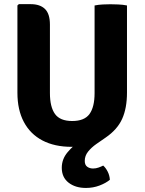

<svg xmlns="http://www.w3.org/2000/svg" viewBox="-20 -710 714 948"><path d="M66 -252V-683L73 -689.5H131.5Q177.5 -689.5 202 -665.8Q226.5 -642 226.5 -588.5V-250.5Q226.5 -182 251.5 -147.2Q276.5 -112.5 336.5 -112.5Q397 -112.5 422 -147.2Q447 -182 447 -250.5V-683Q467 -687 488.2 -688Q509.5 -689 525 -689Q539.5 -689 563.8 -688Q588 -687 607 -683V-253Q607 -176 583.2 -123.2Q559.5 -70.5 502 -31Q479.5 -15.5 455.5 1.2Q431.5 18 415 38.5Q398.5 59 398.5 84.5Q398.5 104.5 410.5 113.2Q422.5 122 439.5 122Q453.5 122 466.8 117.2Q480 112.5 489.5 107.5Q502 118.5 511.5 137Q521 155.5 522.5 177.5Q503 194 471.5 206Q440 218 404 218Q352 218 318.5 191.8Q285 165.5 285 118.5Q285 75.5 313.8 41.5Q342.5 7.5 376 -14L396.5 10.5Q379.5 13 363.2 14Q347 15 334 15Q249.5 15 189.5 -16.5Q129.5 -48 97.8 -107.8Q66 -167.5 66 -252Z"/></svg>

Font: Signika
Style: Bold
Weight: 700
Designer: Anna Giedry
Foundry: Anna Giedry
Version: Version 2.001